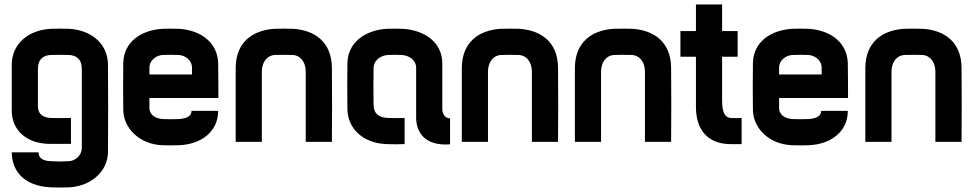

<svg xmlns="http://www.w3.org/2000/svg" viewBox="-20 -640 4390 866"><path d="M467 -349C466 -441 395 -503 294 -510C280 -511 221 -511 206 -510C105 -503 34 -441 33 -349V-139C34 -52 101 9 206 9H300V-108C256 -107 232 -107 208 -108C179 -109 151 -123 151 -159V-329C151 -375 177 -390 208 -392C223 -393 278 -393 292 -392C323 -390 349 -375 349 -329V27C349 63 318 85 292 87C258 89 243 89 208 87C168 85 154 70 154 47H33C34 128 83 197 206 205C221 206 280 206 294 205C396 198 466 129 467 47C468 -29 468 -283 467 -349Z M964 -140H844C844 -114 817 -105 787 -103C769 -102 731 -102 713 -103C686 -105 654 -118 654 -154V-198H965C965 -211 965 -325 964 -354C962 -446 889 -503 789 -510C775 -511 726 -511 711 -510C612 -503 537 -448 536 -354C535 -274 535 -224 536 -144C537 -62 609 11 712 15C737 16 763 16 788 15C886 11 964 -45 964 -140ZM654 -304V-334C654 -370 686 -390 713 -392C728 -393 773 -393 787 -392C814 -390 846 -370 846 -334V-304Z M1359 0H1477C1478 -83 1478 -251 1477 -334C1476 -451 1400 -503 1304 -510C1290 -511 1231 -511 1216 -510C1120 -503 1044 -451 1043 -334V0H1161V-314C1161 -367 1190 -390 1218 -392C1233 -393 1288 -393 1302 -392C1330 -390 1359 -367 1359 -314Z M1805 10V-108C1782 -107 1751 -107 1729 -108C1694 -110 1666 -122 1665 -168C1664 -200 1664 -303 1665 -334C1666 -370 1699 -390 1729 -392C1744 -393 1779 -393 1793 -392C1824 -390 1857 -370 1857 -334V-107C1858 -50 1890 20 2010 11V-106C1995 -105 1975 -118 1975 -149V-354C1975 -448 1897 -503 1799 -510C1785 -511 1738 -511 1723 -510C1624 -503 1548 -447 1547 -354C1546 -288 1546 -214 1547 -148C1548 -62 1615 6 1724 10C1751 11 1778 11 1805 10Z M2379 0H2497C2498 -83 2498 -251 2497 -334C2496 -451 2420 -503 2324 -510C2310 -511 2251 -511 2236 -510C2140 -503 2064 -451 2063 -334V0H2181V-314C2181 -367 2210 -390 2238 -392C2253 -393 2308 -393 2322 -392C2350 -390 2379 -367 2379 -314Z M2889 0H3007C3008 -83 3008 -251 3007 -334C3006 -451 2930 -503 2834 -510C2820 -511 2761 -511 2746 -510C2650 -503 2574 -451 2573 -334V0H2691V-314C2691 -367 2720 -390 2748 -392C2763 -393 2818 -393 2832 -392C2860 -390 2889 -367 2889 -314Z M3275 10H3325V-108C3309 -107 3295 -107 3276 -108C3258 -109 3237 -121 3237 -183V-384H3307V-500H3237V-620H3119V-500H3049V-384H3119V-158C3119 -33 3194 10 3275 10Z M3804 -140H3684C3684 -114 3657 -105 3627 -103C3609 -102 3571 -102 3553 -103C3526 -105 3494 -118 3494 -154V-198H3805C3805 -211 3805 -325 3804 -354C3802 -446 3729 -503 3629 -510C3615 -511 3566 -511 3551 -510C3452 -503 3377 -448 3376 -354C3375 -274 3375 -224 3376 -144C3377 -62 3449 11 3552 15C3577 16 3603 16 3628 15C3726 11 3804 -45 3804 -140ZM3494 -304V-334C3494 -370 3526 -390 3553 -392C3568 -393 3613 -393 3627 -392C3654 -390 3686 -370 3686 -334V-304Z M4199 0H4317C4318 -83 4318 -251 4317 -334C4316 -451 4240 -503 4144 -510C4130 -511 4071 -511 4056 -510C3960 -503 3884 -451 3883 -334V0H4001V-314C4001 -367 4030 -390 4058 -392C4073 -393 4128 -393 4142 -392C4170 -390 4199 -367 4199 -314Z"/></svg>

Font: Fervojo
Style: Bold
Weight: 700
Designer: kohakuno
Version: ver.1.0